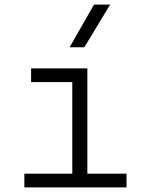

<svg xmlns="http://www.w3.org/2000/svg" viewBox="-20 -815 626 835"><path d="M85.9 0V-59.6H294.4V-458H115.2V-517.6H359.9V-59.6H530.3V0ZM282.7 -609.4 388.7 -794.9H459L346.7 -609.4Z"/></svg>

Font: CaskaydiaMono NF Light
Style: Regular
Weight: 300
Designer: Aaron Bell
Foundry: Saja Typeworks
Version: Version 2111.001; ttfautohint (v1.8.4);Nerd Fonts 3.1.1